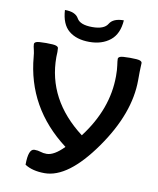

<svg xmlns="http://www.w3.org/2000/svg" viewBox="-92 -910 814 992"><g transform="rotate(10 315.0 -414.5)"><path d="M210 9.3Q146 9.3 106 -16.6Q106 -100.6 138.2 -100.6Q156.7 -100.6 170.9 -95.7Q185.1 -90.8 203.1 -90.8Q242.2 -90.8 293 -143.1Q72.8 -309.6 50.3 -574.2Q48.8 -592.8 45.4 -606.9Q40 -627 40 -638.2Q40 -645.5 50 -649.9Q60.1 -654.3 101.6 -654.3Q143.6 -654.3 154.5 -649.9Q165.5 -645.5 166 -639.2Q167 -627.9 167 -618.7Q167 -612.8 166.5 -606.4Q166 -600.1 166 -591.8Q166 -369.1 365.7 -216.8Q486.8 -375.5 486.8 -548.8Q486.8 -583 483.4 -605Q480 -627 480 -638.2Q480 -645.5 490 -649.9Q500 -654.3 541.5 -654.3Q582.5 -654.3 593.8 -649.9Q605 -645.5 605 -637.7Q605 -627.9 604 -613.5Q603 -599.1 603 -548.8Q603 -373 468 -181.9Q333 9.3 210 9.3ZM319.8 -698.7Q252.4 -698.7 212.2 -731.7Q171.9 -764.6 167.5 -839.4Q223.1 -839.4 240.2 -808.1Q257.3 -776.9 321.8 -776.9Q383.8 -776.9 402.3 -808.1Q420.9 -839.4 476.6 -839.4Q471.7 -767.1 428.7 -732.9Q385.7 -698.7 319.8 -698.7Z"/></g></svg>

Font: ALMAS
Style: Bold
Weight: 700
Designer: ALMAS Font/ by Husham Jawad Kadhim, derived from the Bainsely font by/ Paul James MIller
Foundry: High-Logic / Made with FontCreator
Version: Version 1.411;September 19, 2021;FontCreator 14.0.0.2814 32-